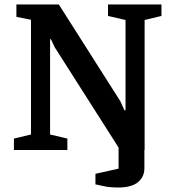

<svg xmlns="http://www.w3.org/2000/svg" viewBox="-20 -668 768 855"><path d="M507 167Q467 167 439.5 160.5Q412 154 405 153V106L508 83V-98H623V81Q623 120 594 143.5Q565 167 507 167ZM42 0V-51L118 -69V-580L53 -593V-648H242L516 -217L534 -177H539V-579L461 -597V-648H699V-597L624 -579V0H515L224 -457L207 -493H203V-69L280 -51V0Z"/></svg>

Font: Faustina SemiBold
Style: Regular
Weight: 600
Designer: Alfonso Garcia
Foundry: http://www.omnibus-type.com
Version: Version 1.200